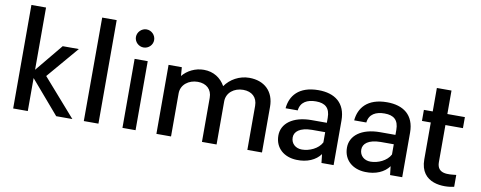

<svg xmlns="http://www.w3.org/2000/svg" viewBox="-64 -1055 3430 1370"><g transform="rotate(10 1650.5 -370.0)"><path d="M70 -1H176V-240L382 0H499L262 -270L458 -500H341L176 -300V-751H70Z M582 0H688V-750H583Z M910 -591C946 -591 976 -620 976 -656C976 -692 946 -722 910 -722C875 -722 844 -692 844 -656C844 -620 875 -591 910 -591ZM862 -500V0H957V-500Z M1692 -509C1621 -509 1555 -472 1518 -418C1487 -473 1434 -509 1363 -509C1301 -509 1244 -480 1209 -437L1204 -500H1108V0H1214V-312C1214 -376 1270 -417 1335 -417C1397 -417 1438 -381 1438 -319V0H1544V-312C1544 -376 1599 -417 1664 -417C1727 -417 1767 -381 1767 -319V0H1873V-331C1873 -442 1802 -509 1692 -509Z M2124 9C2201 12 2263 -16 2297 -63L2304 0H2392V-323C2392 -451 2311 -508 2194 -508C2050 -508 1992 -430 1984 -340H2072C2079 -402 2127 -426 2190 -426C2256 -426 2292 -397 2292 -325V-289H2182C2045 -289 1967 -226 1967 -140C1967 -48 2035 6 2124 9ZM2149 -70C2104 -70 2070 -99 2070 -144C2070 -186 2108 -220 2197 -221H2292V-147C2267 -98 2203 -70 2149 -70Z M2621 9C2698 12 2760 -16 2794 -63L2801 0H2889V-323C2889 -451 2808 -508 2691 -508C2547 -508 2489 -430 2481 -340H2569C2576 -402 2624 -426 2687 -426C2753 -426 2789 -397 2789 -325V-289H2679C2542 -289 2464 -226 2464 -140C2464 -48 2532 6 2621 9ZM2646 -70C2601 -70 2567 -99 2567 -144C2567 -186 2605 -220 2694 -221H2789V-147C2764 -98 2700 -70 2646 -70Z M3266 3V-83C3211 -77 3128 -64 3128 -152V-420H3255V-500H3128V-670H3022V-500H2958V-420H3022V-153C3022 24 3195 20 3266 3Z"/></g></svg>

Font: Oakes Medium
Style: Regular
Weight: 500
Designer: Samuel Oakes
Foundry: Samuel Oakes
Version: Version 1.003;PS 001.003;hotconv 1.0.88;makeotf.lib2.5.64775